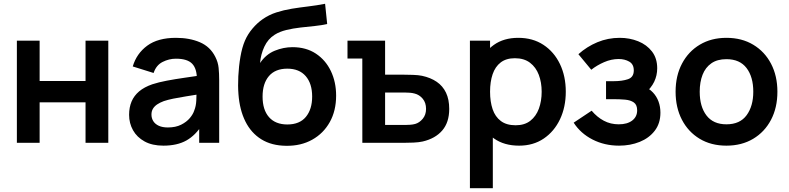

<svg xmlns="http://www.w3.org/2000/svg" viewBox="-20 -755 4170 1015"><path d="M189.5 0H69.2V-540H189.5V-326.8H432.2V-540H552.5V0H432.2V-214H189.5Z M843.7 15Q784.8 15 744.4 -7.2Q703.9 -29.4 683.2 -66.5Q662.5 -103.5 662.5 -148Q662.5 -187.2 675.5 -218.2Q688.6 -249.2 715.6 -272Q742.7 -294.8 785.3 -309.5Q818.2 -320.2 861.7 -328.5Q905.2 -336.8 956.6 -344.1Q1007.9 -351.4 1064.2 -359.8L1020.8 -335.7Q1021.2 -391.6 995.9 -418.1Q970.5 -444.7 909.8 -444.7Q873.5 -444.7 839.5 -427.5Q805.6 -410.4 792 -369.2L681.8 -403.7Q701.9 -472 758.3 -513.5Q814.7 -555 910.2 -555Q982.2 -555 1036.8 -531.6Q1091.4 -508.2 1118.2 -454.5Q1132.7 -426.2 1135.7 -396.4Q1138.7 -366.7 1138.7 -331.3V0H1033V-117.2L1050.5 -97.8Q1014 -39.6 965.2 -12.3Q916.4 15 843.7 15ZM867.5 -81.2Q908.5 -81.2 937.4 -95.7Q966.3 -110.2 983.7 -131Q1001 -151.8 1006.8 -170.7Q1016.2 -193.7 1017.7 -223.4Q1019.2 -253.1 1019.2 -271.7L1056.2 -260.5Q1001.3 -251.8 962.3 -245.4Q923.2 -239.1 895.4 -233.4Q867.6 -227.7 846 -220.5Q825.2 -212.8 810.7 -203Q796.2 -193.1 788.4 -180Q780.7 -166.9 780.7 -149.5Q780.7 -129.8 790.5 -114.3Q800.4 -98.8 819.7 -90Q839 -81.2 867.5 -81.2Z M1493.2 15.8Q1415.8 15 1361.8 -18.4Q1307.8 -51.8 1277.3 -112.8Q1246.8 -173.8 1240.6 -257.2Q1237.2 -299.7 1239.8 -352.2Q1242.4 -404.7 1251 -454.7Q1259.7 -504.7 1274.6 -539.5Q1289.8 -574.7 1314.9 -604.2Q1339.9 -633.8 1369.2 -654Q1402.1 -676.8 1440.8 -689.3Q1479.5 -701.8 1522.1 -708.8Q1564.7 -715.7 1609.5 -721Q1654.3 -726.4 1698.6 -735L1709.6 -628.3Q1681.4 -621.3 1644.6 -617.6Q1607.8 -613.8 1568.7 -609.5Q1529.6 -605.1 1494 -596.5Q1458.4 -587.9 1432.6 -571.7Q1396.6 -549.4 1377.5 -508.3Q1358.4 -467.2 1354.9 -422Q1385.9 -467.9 1432.3 -486.8Q1478.7 -505.7 1526.2 -505.7Q1598.1 -505.7 1649.8 -471.6Q1701.4 -437.5 1729.2 -379.3Q1756.9 -321.2 1756.9 -249.3Q1756.9 -169.6 1723.4 -109.6Q1689.9 -49.7 1630.5 -16.5Q1571.1 16.7 1493.2 15.8ZM1499.1 -97Q1563.9 -97 1597.1 -137.2Q1630.2 -177.5 1630.2 -244.5Q1630.2 -313.2 1596.1 -352.6Q1562 -392 1498.9 -392Q1435 -392 1401.5 -352.6Q1368.1 -313.2 1368.1 -244.5Q1368.1 -174.3 1402.1 -135.7Q1436.1 -97 1499.1 -97Z M2114.3 0H1895.5L1895.3 -445.5H1817V-540H2015.8V-360.2H2112.7Q2135.4 -360.2 2163.6 -359.2Q2191.8 -358.2 2210.8 -354.3Q2256.4 -344.6 2288.6 -322.6Q2320.8 -300.6 2337.8 -265Q2354.8 -229.5 2354.8 -179.3Q2354.8 -108 2317.9 -65.2Q2281 -22.4 2214.5 -7Q2194.8 -2.5 2165.9 -1.2Q2137 0 2114.3 0ZM2015.8 -265.7V-94.5H2124.8Q2135.8 -94.5 2149.2 -95.5Q2162.8 -96.5 2175 -99.8Q2197.4 -106.2 2214.9 -127.3Q2232.3 -148.3 2232.3 -179.3Q2232.3 -212.1 2214.7 -233.1Q2197.1 -254.2 2171.8 -260.5Q2160 -263.7 2147.7 -264.7Q2135.3 -265.7 2124.8 -265.7Z M2724.3 15Q2645.3 15 2592 -22.6Q2538.7 -60.2 2511.6 -124.7Q2484.5 -189.2 2484.5 -270.2Q2484.5 -351.3 2511.4 -415.8Q2538.3 -480.2 2590.7 -517.6Q2643.1 -555 2719.8 -555Q2796.5 -555 2852.9 -517.9Q2909.2 -480.8 2940.1 -416.5Q2971 -352.2 2971 -270.2Q2971 -189.2 2940.5 -124.6Q2909.9 -60.1 2854.5 -22.5Q2799.2 15 2724.3 15ZM2585.3 240H2464.2V-540H2570.7V-160.8H2585.3ZM2706 -92.8Q2753.1 -92.8 2783.5 -116.5Q2813.8 -140.2 2828.7 -180.4Q2843.5 -220.7 2843.5 -270.2Q2843.5 -319.2 2828.4 -359.3Q2813.2 -399.5 2781.9 -423.3Q2750.5 -447.2 2701.8 -447.2Q2655.9 -447.2 2626.9 -424.9Q2597.9 -402.7 2584.3 -362.7Q2570.7 -322.8 2570.7 -270.2Q2570.7 -217.8 2584.2 -177.7Q2597.8 -137.7 2627.7 -115.3Q2657.5 -92.8 2706 -92.8Z M3252.8 15Q3175.8 15 3112.5 -17.4Q3049.2 -49.8 3012.7 -106.5L3107.7 -169.8Q3136.4 -135.7 3172 -116.8Q3207.5 -97.8 3251 -97.8Q3296.2 -97.8 3322.3 -117.9Q3348.3 -137.9 3348.3 -171.7Q3348.3 -200.9 3330.8 -213.3Q3313.3 -225.7 3284.8 -228.2Q3256.3 -230.7 3223.8 -230.7H3183.8V-325.8H3223.7Q3269.2 -325.8 3299.8 -336.3Q3330.5 -346.8 3330.5 -382.8Q3330.5 -415.4 3306.6 -429.2Q3282.7 -443 3250.5 -443Q3211.5 -443 3173.5 -426.4Q3135.4 -409.8 3105.7 -386.3L3037.7 -468.5Q3082.2 -508.5 3138 -531.8Q3193.8 -555 3256.3 -555Q3308.3 -555 3353.6 -536.9Q3398.8 -518.8 3426.6 -482.9Q3454.3 -447 3454.3 -393.8Q3454.3 -356.1 3438.3 -322.6Q3422.2 -289.1 3386.7 -258.8L3384.8 -298Q3412.4 -286.7 3431.8 -266.1Q3451.2 -245.5 3461.3 -218.1Q3471.3 -190.8 3471.3 -159.3Q3471.3 -103 3441.4 -64Q3411.5 -25.1 3361.8 -5Q3312.1 15 3252.8 15Z M3820.2 15Q3738.9 15 3678.5 -21.5Q3618.1 -58 3584.8 -122.3Q3551.5 -186.6 3551.5 -270.2Q3551.5 -354.8 3585.5 -419Q3619.5 -483.2 3680 -519.1Q3740.4 -555 3820.2 -555Q3901.5 -555 3962.1 -518.5Q4022.8 -482.1 4056.2 -417.9Q4089.7 -353.7 4089.7 -270.2Q4089.7 -185.9 4056 -121.7Q4022.2 -57.4 3961.6 -21.2Q3900.9 15 3820.2 15ZM3820.2 -97.8Q3891.8 -97.8 3927 -146Q3962.2 -194.2 3962.2 -270.2Q3962.2 -348.6 3926.5 -395.4Q3890.8 -442.2 3820.2 -442.2Q3771.7 -442.2 3740.5 -420.3Q3709.2 -398.5 3694.1 -359.8Q3679 -321.2 3679 -270.2Q3679 -191.4 3714.8 -144.6Q3750.7 -97.8 3820.2 -97.8Z"/></svg>

Font: Manrope Variable Light
Style: Regular
Weight: 200
Designer: Mikhail Sharanda
Foundry: Mikhail Sharanda
Version: Version 4.505